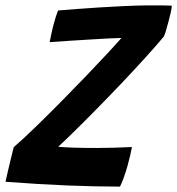

<svg xmlns="http://www.w3.org/2000/svg" viewBox="-34 -686 658 713"><path d="M411.5 7Q323 7 217 2.8Q111 -1.5 -13.5 -11Q-10.5 -24.5 -5 -49Q0.5 -73.5 6.8 -98.5Q13 -123.5 17 -139.5Q49 -167 94 -210.5Q139 -254 188.5 -304Q238 -354 284.2 -402.2Q330.5 -450.5 365.8 -488.5Q401 -526.5 417 -545Q404.5 -545 374 -543.5Q343.5 -542 303.8 -539.5Q264 -537 223.5 -534.5Q183 -532 150.5 -529.5Q152.5 -540.5 156 -557.2Q159.5 -574 163.5 -589.5Q173 -626 181.5 -647Q209 -649.5 249.8 -652.5Q290.5 -655.5 336.8 -658.5Q383 -661.5 428.2 -663.5Q473.5 -665.5 511 -666Q521 -666 540 -666Q559 -666 577.2 -665.8Q595.5 -665.5 604 -665Q603.5 -654.5 600 -639Q596.5 -623.5 592.5 -609Q581.5 -565.5 574.5 -550.5Q548 -518.5 506.5 -472.8Q465 -427 417 -376.5Q369 -326 322.2 -278.5Q275.5 -231 238.2 -194.5Q201 -158 182 -141Q229 -136.5 326.5 -136.5Q357 -136.5 390.5 -137.5Q424 -138.5 456 -140Q454 -128.5 449.5 -109.2Q445 -90 439.5 -70Q433 -46.5 424.8 -24.2Q416.5 -2 411.5 7Z"/></svg>

Font: Grandstander SemiBold
Style: Italic
Weight: 600
Italic angle: -15°
Designer: Tyler Finck
Foundry: Etcetera Type Co
Version: Version 1.200; ttfautohint (v1.8.3)